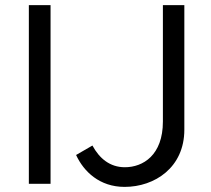

<svg xmlns="http://www.w3.org/2000/svg" viewBox="-20 -720 825 752"><path d="M93 0H178V-700H93ZM468 12C586 12 702 -64 702 -212V-700H618V-244C618 -112 540 -65 469 -65C410 -65 369 -100 342 -150L278 -113C308 -48 370 12 468 12Z"/></svg>

Font: HB Figtree Prototype
Style: Regular
Weight: 400
Designer: Alfredo Marco Pradil
Foundry: Hanken Design Co.®
Version: Version 1.002;Glyphs 3.2 (3228)